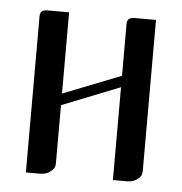

<svg xmlns="http://www.w3.org/2000/svg" viewBox="-40 -477 488 515"><g transform="rotate(5 204.0 -219.0)"><path d="M47.9 0V-420.9Q47.9 -438 66.9 -438H126V-219.2L282.2 -280.8V-420.9Q282.2 -438 301.8 -438H359.9V-30.8Q359.9 -16.6 348.1 -8.8Q336.4 0 320.8 0H282.2V-250L126 -188V-30.8Q126 -17.1 113.8 -8.8Q102.1 0 86.9 0Z"/></g></svg>

Font: Hhenum
Style: Regular
Weight: 400
Designer: T. Christopher White
Version: Version 1.0